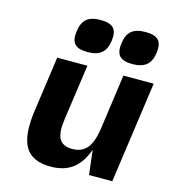

<svg xmlns="http://www.w3.org/2000/svg" viewBox="-110 -817 815 915"><g transform="rotate(15 298.0 -359.5)"><path d="M411.1 0 397 -121.1Q372.6 -53.7 330.6 -22.5Q288.6 8.8 222.2 8.8Q131.8 8.8 97.9 -48.3Q64 -105.5 82 -231L120.1 -501H269L230 -226.1Q220.2 -158.2 237.5 -128.7Q254.9 -99.1 300.8 -99.1Q348.1 -99.1 373.8 -130.1Q399.4 -161.1 409.2 -230L446.8 -500H596.2L525.9 0ZM273.9 -728H274.9Q320.3 -728 338.1 -708.7Q356 -689.5 350.1 -646Q344.2 -603 320.6 -583.5Q296.9 -564 252 -564Q206.1 -564 188.5 -583.3Q170.9 -602.5 176.8 -646Q182.6 -689.5 205.3 -708.7Q228 -728 273.9 -728ZM495.1 -728H496.1Q542 -728 559.8 -708.7Q577.6 -689.5 571.8 -646Q565.9 -603.5 542.2 -583.7Q518.6 -564 473.1 -564Q427.7 -564 409.9 -583.3Q392.1 -602.5 397.9 -646Q403.8 -689.5 426.8 -708.7Q449.7 -728 495.1 -728Z"/></g></svg>

Font: Fivo Sans Modern
Style: Italic
Weight: 700
Designer: Alexander Slobzheninov
Foundry: Alexander Slobzheninov
Version: 1.0